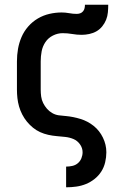

<svg xmlns="http://www.w3.org/2000/svg" viewBox="-20 -581 540 816"><path d="M261 215V127H262Q275 127 288 124Q301 121 311 112.5Q321 104 326 91.5Q331 79 331 66Q331 48 320 32.5Q309 17 292.5 10Q276 3 257.5 1Q239 -1 221 -2.5Q203 -4 185 -8Q167 -12 150.5 -19.5Q134 -27 120 -38.5Q106 -50 94.5 -64Q83 -78 74.5 -94.5Q66 -111 61 -128.5Q56 -146 54 -164Q52 -182 52 -200V-320Q52 -347 56.5 -373Q61 -399 71.5 -423.5Q82 -448 100 -468.5Q118 -489 141 -502.5Q164 -516 190 -522Q216 -528 242 -528Q258 -528 274 -525Q290 -522 306 -522Q314 -522 321 -524.5Q328 -527 333 -533Q338 -539 339.5 -546.5Q341 -554 341 -561H440Q440 -545 438.5 -528.5Q437 -512 431 -497Q425 -482 414.5 -469Q404 -456 390 -448Q376 -440 359.5 -436.5Q343 -433 327 -433Q307 -433 287 -436.5Q267 -440 246 -440Q225 -440 205 -430Q185 -420 173 -402Q161 -384 157 -363Q153 -342 153 -320V-200Q153 -185 155 -170.5Q157 -156 163.5 -143Q170 -130 179.5 -119Q189 -108 202 -100.5Q215 -93 229.5 -91Q244 -89 258 -88H259Q291 -85 322 -75.5Q353 -66 378 -46Q403 -26 417.5 4Q432 34 432 66Q432 87 427 108.5Q422 130 410.5 148Q399 166 382 179.5Q365 193 345.5 201Q326 209 304.5 212Q283 215 262 215Z"/></svg>

Font: Zed Sans Semibold
Style: Regular
Weight: 600
Designer: Belleve Invis
Foundry: Belleve Invis
Version: Version 1.0.0; ttfautohint (v1.8.4)